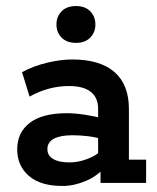

<svg xmlns="http://www.w3.org/2000/svg" viewBox="-20 -606 520 636"><path d="M187 10Q114 10 75.5 -23.5Q37 -57 37 -111Q37 -167 78.5 -199Q120 -231 202 -231Q228 -231 261 -226Q294 -221 322 -213L305 -202V-246Q305 -282 281 -301.5Q257 -321 208 -321Q174 -321 141 -312Q108 -303 78 -286L53 -367Q92 -388 137 -398.5Q182 -409 219 -409Q311 -409 359 -367.5Q407 -326 407 -245V-77H464V0H313V-65L328 -53Q303 -23 264 -6.5Q225 10 187 10ZM210 -68Q239 -68 269.5 -79.5Q300 -91 315 -108L305 -78V-172L322 -144Q296 -152 270 -155Q244 -158 220 -158Q180 -158 158.5 -146.5Q137 -135 137 -112Q137 -91 156 -79.5Q175 -68 210 -68ZM232 -464Q201 -464 184 -481.5Q167 -499 167 -525Q167 -551 184 -568.5Q201 -586 232 -586Q262 -586 279 -568.5Q296 -551 296 -525Q296 -499 279 -481.5Q262 -464 232 -464Z"/></svg>

Font: Rokkitt SemiBold SemiBold
Style: Regular
Weight: 600
Version: Version 3.103